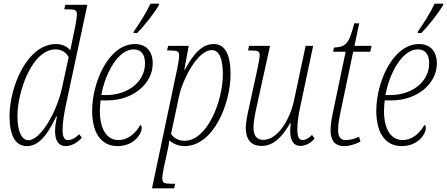

<svg xmlns="http://www.w3.org/2000/svg" viewBox="-20 -786 2435 1046"><path d="M127 10C180 10 232 -33 286 -151H290C285 -124 280 -96 280 -73C280 -19 299 10 338 10C367 10 402 -8 426 -36L411 -55C388 -31 367 -23 350 -23C329 -23 321 -43 321 -79C321 -113 328 -161 337 -205L456 -760H336L330 -735H354C390 -735 399 -731 399 -706C399 -694 395 -670 391 -648L377 -580C373 -559 367 -534 363 -512C344 -534 320 -546 285 -546C128 -546 32 -313 32 -154C32 -54 60 10 127 10ZM135 -22C100 -22 75 -66 75 -154C75 -286 154 -517 283 -517C313 -517 340 -503 354 -474L318 -308C290 -177 201 -22 135 -22Z M707 -606H727C769 -648 820 -714 846 -758L847 -766H800C774 -712 739 -657 709 -615ZM620 10C708 10 752 -54 752 -90C752 -98 749 -104 744 -105C721 -63 679 -23 625 -23C564 -23 524 -79 524 -182C524 -198 526 -225 528 -239H564C707 -239 812 -332 812 -440C812 -507 776 -546 715 -546C570 -546 482 -334 482 -184C482 -51 539 10 620 10ZM557 -268H532C553 -388 624 -517 708 -517C747 -517 770 -492 770 -441C770 -341 678 -268 557 -268Z M946 -414 808 240H929L934 215H915C875 215 864 211 864 185C864 172 869 145 873 125L894 29C898 11 901 -7 902 -21C922 -4 951 10 985 10C1144 10 1236 -222 1236 -382C1236 -489 1206 -546 1145 -546C1080 -546 1034 -493 987 -406H984L1008 -536H896L890 -511H908C946 -511 956 -506 956 -483C956 -470 952 -442 946 -414ZM986 -19C951 -19 925 -35 912 -57L956 -264C973 -345 1053 -513 1134 -513C1175 -513 1194 -465 1194 -381C1194 -233 1108 -19 986 -19Z M1617 9C1643 9 1674 -7 1694 -31L1680 -51C1663 -34 1645 -23 1629 -23C1609 -23 1600 -39 1600 -81C1600 -114 1604 -153 1615 -201L1686 -536H1645L1581 -235C1559 -135 1493 -24 1415 -24C1376 -24 1361 -50 1361 -93C1361 -122 1370 -169 1380 -213L1451 -536H1337L1331 -511H1345C1386 -511 1395 -507 1395 -485C1395 -474 1390 -448 1383 -413L1338 -207C1329 -167 1319 -120 1319 -91C1319 -33 1342 9 1405 9C1472 9 1519 -43 1560 -114H1564C1562 -98 1561 -84 1561 -73C1561 -22 1578 9 1617 9Z M1855 10C1880 10 1913 2 1944 -15L1936 -41C1914 -30 1887 -23 1863 -23C1834 -23 1822 -42 1822 -78C1822 -103 1825 -128 1837 -184L1904 -504H1997L2004 -536H1911L1937 -659H1910C1881 -545 1863 -530 1799 -527L1795 -504H1863L1796 -184C1786 -136 1781 -106 1781 -76C1781 -25 1801 10 1855 10Z M2255 -606H2275C2317 -648 2368 -714 2394 -758L2395 -766H2348C2322 -712 2287 -657 2257 -615ZM2168 10C2256 10 2300 -54 2300 -90C2300 -98 2297 -104 2292 -105C2269 -63 2227 -23 2173 -23C2112 -23 2072 -79 2072 -182C2072 -198 2074 -225 2076 -239H2112C2255 -239 2360 -332 2360 -440C2360 -507 2324 -546 2263 -546C2118 -546 2030 -334 2030 -184C2030 -51 2087 10 2168 10ZM2105 -268H2080C2101 -388 2172 -517 2256 -517C2295 -517 2318 -492 2318 -441C2318 -341 2226 -268 2105 -268Z"/></svg>

Font: Noto Serif Condensed ExtraLight
Style: Italic
Weight: 200
Width: 3
Italic angle: -12°
Designer: Monotype Design Team
Foundry: Monotype Imaging Inc.
Version: Version 2.013